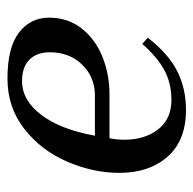

<svg xmlns="http://www.w3.org/2000/svg" viewBox="-22 -498 530 527"><g transform="rotate(-90 243.5 -235.0)"><path d="M32 -173Q32 -245 63 -316.5Q94 -388 153 -434Q212 -480 291 -480Q376 -480 417 -448.5Q458 -417 458 -366Q458 -314 428.5 -276.5Q399 -239 351 -219.5Q303 -200 247 -200H127Q123 -180 123 -159Q123 -103 151.5 -66.5Q180 -30 232 -30Q279 -30 315 -50Q351 -70 386 -110L403 -95Q360 -39 312 -14.5Q264 10 205 10Q121 10 76.5 -40.5Q32 -91 32 -173ZM249 -240Q298 -242 330.5 -276.5Q363 -311 363 -364Q363 -400 342.5 -420Q322 -440 284 -440Q231 -440 191 -387Q151 -334 134 -240Z"/></g></svg>

Font: Philosopher
Style: Italic
Weight: 400
Italic angle: -10°
Designer: Jovanny Lemonad
Foundry: Jovanny Lemonad
Version: Version 2.000